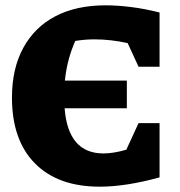

<svg xmlns="http://www.w3.org/2000/svg" viewBox="-20 -690 676 722"><path d="M355 12Q198 12 111.5 -75.5Q25 -163 25 -323Q25 -432 67.5 -510Q110 -588 188.5 -629Q267 -670 377 -670Q421 -670 473 -663.5Q525 -657 580 -643V-439H501L460 -528Q396 -542 335 -542Q299 -542 263 -536Q232 -466 224 -387H457V-283H223Q236 -113 369 -113Q406 -113 455 -127L501 -227H580V-23Q453 12 355 12Z"/></svg>

Font: Piazzolla ExtraBold
Style: Regular
Weight: 800
Designer: Juan Pablo del Peral
Foundry: Huerta Tipografica
Version: Version 1.330